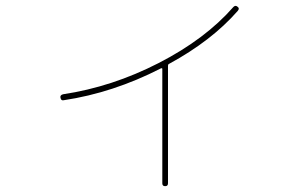

<svg xmlns="http://www.w3.org/2000/svg" viewBox="-20 -599 1040 659"><path d="M198.2 -254.9Q189.5 -252.9 187.5 -263.7Q185.5 -272.5 196.3 -275.4Q365.2 -300.8 524.9 -382.8Q684.6 -464.8 781.2 -575.2Q788.1 -582 794.9 -576.2Q803.7 -570.3 795.9 -561.5Q706.1 -459 560.5 -379.9Q556.6 -378.9 556.6 -372.1V30.3Q556.6 40 546.9 40Q537.1 40 537.1 30.3V-362.3Q537.1 -366.2 532.2 -364.3Q368.2 -280.3 198.2 -254.9Z"/></svg>

Font: Rounded Mgen+ 1m thin
Style: Regular
Weight: 100
Designer: [Source Han Sans]
Ryoko NISHIZUKA  (kana & ideographs); Paul D. Hunt (Latin, Greek & Cyrillic); Wenlong ZHANG  (bopomofo
Version: Version 1.059.20150602